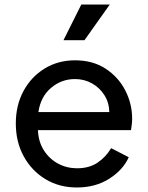

<svg xmlns="http://www.w3.org/2000/svg" viewBox="-20 -818 654 850"><path d="M320 12Q242 12 181 -25Q120 -62 85 -126Q50 -190 50 -271Q50 -352 84 -415Q118 -478 177.5 -514.5Q237 -551 312 -551Q391 -551 447.5 -514Q504 -477 534.5 -418Q565 -359 565 -292Q565 -281 563.5 -267.5Q562 -254 560 -242H148Q150 -190 174.5 -152Q199 -114 237.5 -93.5Q276 -73 321 -73Q375 -73 412 -98Q449 -123 472 -162L550 -122Q525 -66 464 -27Q403 12 320 12ZM312 -468Q252 -468 206 -429Q160 -390 150 -322H464Q463 -364 442 -397Q421 -430 387 -449Q353 -468 312 -468ZM261 -640 340 -798H466L354 -640Z"/></svg>

Font: Pitagon Sans Text Medium
Style: Regular
Weight: 500
Designer: Travis Tran
Foundry: Pitagon
Version: Version 1.000; ttfautohint (v1.8.4.7-5d5b);gftools[0.9.26]